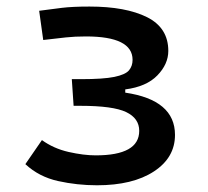

<svg xmlns="http://www.w3.org/2000/svg" viewBox="-20 -547 626 577"><path d="M271.5 9.8Q211.9 9.8 154.5 -2.9Q97.2 -15.6 56.2 -53.7L106 -126Q141.1 -100.6 186.3 -90.3Q231.4 -80.1 267.6 -80.1Q398.4 -80.1 398.4 -153.8Q398.4 -191.4 359.1 -210.2Q319.8 -229 221.7 -229H201.2L195.8 -309.1H223.1Q290.5 -309.1 323.7 -315.9Q356.9 -322.8 367.7 -335.7Q378.4 -348.6 378.4 -367.2Q378.4 -437.5 238.3 -437.5Q204.6 -437.5 178.2 -434.6Q151.9 -431.2 109.9 -426.8L97.7 -514.6Q133.8 -519.5 165.8 -523.4Q197.8 -527.3 249 -527.3Q357.9 -527.3 421.9 -495.4Q485.8 -463.4 485.8 -394Q485.8 -354.5 453.1 -320.6Q420.4 -286.6 356.4 -278.3V-268.6Q505.9 -246.6 505.9 -141.6Q505.9 -73.2 442.4 -31.7Q378.9 9.8 271.5 9.8Z"/></svg>

Font: CaskaydiaCove NFP
Style: Regular
Weight: 400
Designer: Aaron Bell
Foundry: Saja Typeworks
Version: Version 2111.001; VTT 6.35;Nerd Fonts 3.1.1